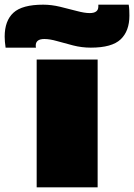

<svg xmlns="http://www.w3.org/2000/svg" viewBox="-93 -802 574 822"><path d="M64 0V-547H325V0ZM-69 -598Q-71 -611 -72 -623Q-73 -635 -73 -645Q-73 -713 -35.5 -747.5Q2 -782 92 -782Q127 -782 164.5 -773Q202 -764 235.5 -755Q269 -746 291 -746Q328 -746 328 -774Q328 -779 328 -782H458Q460 -770 460.5 -758Q461 -746 461 -735Q461 -669 423.5 -633.5Q386 -598 296 -598Q257 -598 220 -607.5Q183 -617 151.5 -626Q120 -635 97 -635Q60 -635 60 -607Q60 -601 61 -598Z"/></svg>

Font: Georama ExtraExtended ExtraBold
Style: Regular
Weight: 800
Width: 8
Designer: Jean-Baptiste Levee
Foundry: Production Type
Version: Version 1.000